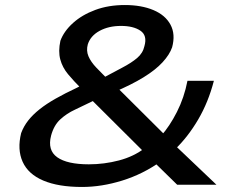

<svg xmlns="http://www.w3.org/2000/svg" viewBox="-20 -734 926 763"><path d="M306 9Q212 9 152 -16.5Q92 -42 70 -91Q48 -140 64 -205Q74 -232 92 -255Q110 -278 137 -299.5Q164 -321 201 -342Q238 -363 285 -385L328 -407L304 -381Q273 -412 250.5 -439Q228 -466 219.5 -498Q211 -530 220 -572Q234 -610 270 -642.5Q306 -675 358.5 -694.5Q411 -714 476 -714Q542 -714 589.5 -694Q637 -674 657.5 -636Q678 -598 664 -546Q654 -517 626 -486.5Q598 -456 550 -426.5Q502 -397 431 -367L444 -388L636 -197L620 -194Q654 -232 683 -289Q712 -346 725 -413H830Q808 -328 767.5 -259Q727 -190 676 -141V-156L840 0H684L591 -91L618 -92Q548 -42 466 -16.5Q384 9 306 9ZM333 -81Q394 -81 453 -96.5Q512 -112 556 -146L548 -134L331 -350L381 -348L342 -329Q310 -313 277.5 -298Q245 -283 219.5 -259.5Q194 -236 183 -195Q168 -137 207.5 -109Q247 -81 333 -81ZM461 -631Q412 -631 376 -611.5Q340 -592 329 -558Q322 -533 331.5 -510.5Q341 -488 363 -465Q385 -442 413 -414L381 -420Q429 -446 465.5 -465Q502 -484 525 -503.5Q548 -523 554 -551Q566 -593 538 -612Q510 -631 461 -631Z"/></svg>

Font: Nunito Sans 7pt Expanded SemiBold
Style: Italic
Weight: 600
Width: 7
Italic angle: -9°
Designer: Vernon Adams
Foundry: Vernon Adams
Version: Version 3.101;gftools[0.9.27]